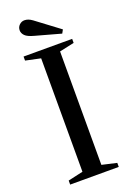

<svg xmlns="http://www.w3.org/2000/svg" viewBox="-177 -1011 730 1073"><g transform="rotate(-20 188.0 -475.0)"><path d="M44 0V-24L133 -44V-718.5L44 -737.5V-761.5H333V-737.5L245.5 -718.5V-44L333 -24V0ZM291 -808 139 -850Q101.5 -860 87.5 -874.5Q73.5 -889 73.5 -906Q73.5 -925 86.8 -937.8Q100 -950.5 117 -950.5Q128.5 -950.5 139.5 -946.5Q150.5 -942.5 163 -933.5L302.5 -829Z"/></g></svg>

Font: Libre Caslon Text
Style: Regular
Weight: 400
Designer: Pablo Impallari, Rodrigo Fuenzalida, Katja Schimmel
Foundry: Pablo Impallari, Rodrigo Fuenzalida
Version: Version 2.000